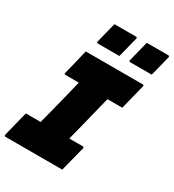

<svg xmlns="http://www.w3.org/2000/svg" viewBox="-240 -1056 1068 1178"><g transform="rotate(30 293.5 -466.5)"><path d="M388 0H-13Q-24 0 -22 -11Q-11 -57 0 -99.5Q11 -142 22 -187H127Q131 -202 134.5 -216.5Q138 -231 142 -245Q159 -311 176 -378.5Q193 -446 209 -513H115Q103 -513 107 -524Q113 -546 121 -579Q129 -612 137 -645Q145 -678 150 -700H553Q565 -700 561 -689L517 -513H412Q406 -488 400 -466Q383 -396 365.5 -326.5Q348 -257 330 -187H424Q435 -187 433 -176Q422 -131 410.5 -88.5Q399 -46 388 0ZM219 -933H371Q382 -933 379 -922L343 -779H191Q180 -779 183 -790ZM448 -933H600Q611 -933 608 -922L572 -779H420Q409 -779 412 -790Z"/></g></svg>

Font: Recursive Sn Lnr St Blk
Style: Italic
Weight: 900
Italic angle: -15°
Version: Version 1.079;hotconv 1.0.112;makeotfexe 2.5.65598; ttfautoh